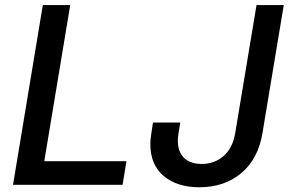

<svg xmlns="http://www.w3.org/2000/svg" viewBox="-20 -748 1169 777"><path d="M32.7 0 153.3 -727.5H264.2L159.2 -95.7H491.7L476.1 0ZM786.6 9.8Q696.8 9.8 642.6 -35.6Q588.4 -81.1 588.4 -165Q588.4 -172.9 589.1 -181.9Q589.8 -190.9 592.3 -207.5Q594.7 -224.1 599.1 -252H709.5Q705.1 -226.1 702.9 -211.9Q700.7 -197.8 700.2 -190.9Q699.7 -184.1 699.7 -179.2Q699.7 -132.8 725.3 -108.6Q751 -84.5 796.4 -84.5Q847.7 -84.5 884.8 -116.5Q921.9 -148.4 932.1 -210.9L1018.1 -727.5H1128.4L1042.5 -211.4Q1025.4 -105.5 957 -47.9Q888.7 9.8 786.6 9.8Z"/></svg>

Font: Inter 18pt Medium
Style: Italic
Weight: 500
Italic angle: -9.3988°
Designer: Rasmus Andersson
Foundry: rsms
Version: Version 4.001;git-66647c0bb